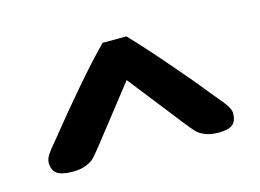

<svg xmlns="http://www.w3.org/2000/svg" viewBox="-47 -795 517 382"><g transform="rotate(-15 211.0 -604.0)"><path d="M186.5 -720.2H235.4Q263.2 -691.4 303.2 -645Q343.3 -598.6 358.4 -579.6Q364.3 -572.3 371.8 -563Q379.4 -553.7 383.8 -548.6Q388.2 -543.5 392.6 -537.4Q397 -531.2 398.9 -526.6Q400.9 -522 400.9 -517.6Q400.9 -502 392.6 -494.9Q384.3 -487.8 363.3 -487.8Q347.2 -487.8 335.9 -492.4Q324.7 -497.1 319.1 -502.9Q313.5 -508.8 301.8 -523.4L213.4 -636.2L125 -523.4Q113.3 -508.8 107.7 -502.9Q102.1 -497.1 90.8 -492.4Q79.6 -487.8 63.5 -487.8Q40 -487.8 30.5 -494.9Q21 -502 21 -517.6Q21 -522 22.9 -526.6Q24.9 -531.2 29.3 -537.4Q33.7 -543.5 38.1 -548.6Q42.5 -553.7 50 -563Q57.6 -572.3 63.5 -579.6Q79.6 -600.1 118.9 -646Q158.2 -691.9 186.5 -720.2Z"/></g></svg>

Font: Coustard
Style: Regular
Weight: 400
Foundry: vernon adams
Version: Version 1.001